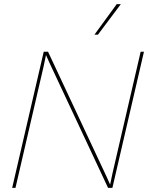

<svg xmlns="http://www.w3.org/2000/svg" viewBox="-20 -911 720 931"><path d="M546 -891H566L455 -743H438ZM39 0 192 -660H213L496 -56L514 -16L526 -73L662 -660H678L525 0H504L221 -604L203 -644L191 -587L55 0Z"/></svg>

Font: Elaine Sans Thin
Style: Italic
Weight: 250
Italic angle: -13°
Designer: Wei Huang
Foundry: Wei Huang
Version: Version 2.001;December 24, 2019;FontCreator 12.0.0.2547 64-b